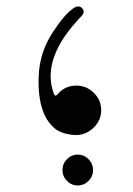

<svg xmlns="http://www.w3.org/2000/svg" viewBox="-20 -422 409 590"><path d="M266 101Q266 120 252 134Q238 148 219 148Q200 148 186 134Q172 120 172 101Q172 81 186 67Q200 53 219 53Q238 53 252 67Q266 81 266 101ZM206 -397Q223 -408 233 -396Q243 -385 229 -371Q106 -243 145 -135Q149 -124 156 -131Q178 -159 215 -159Q246 -159 269 -136Q291 -114 291 -83Q291 -52 267 -29Q242 -6 211 -7Q174 -9 151 -25Q90 -73 100 -205Q103 -235 113 -264Q123 -293 141 -321Q177 -377 206 -397Z"/></svg>

Font: Amiri Modified
Style: Regular
Weight: 400
Version: 0.117-H1